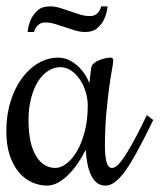

<svg xmlns="http://www.w3.org/2000/svg" viewBox="-32 -580 499 600"><path d="M295.9 -121.1Q295.9 -93.3 300.8 -74.2Q305.7 -55.2 317.9 -55.2Q325.2 -55.2 333.7 -62.3Q342.3 -69.3 353.5 -85.4Q364.7 -101.6 379.2 -127.2Q393.6 -152.8 412.1 -189.9L426.8 -220.2L446.8 -205.1L432.1 -174.8Q411.6 -133.8 393.8 -101.3Q376 -68.8 359.9 -46.4Q343.8 -23.9 328.4 -12Q313 0 297.9 0Q281.7 0 270.8 -8.8Q259.8 -17.6 252.4 -33Q245.1 -48.3 241.2 -68.6Q237.3 -88.9 235.8 -111.8Q224.1 -88.4 210 -68.1Q195.8 -47.9 180.4 -32.7Q165 -17.6 148.4 -8.8Q131.8 0 115.2 0Q90.8 0 67.9 -10.3Q44.9 -20.5 27.1 -41.5Q9.3 -62.5 -1.5 -94.5Q-12.2 -126.5 -12.2 -169.9Q-12.2 -220.7 1 -262.9Q14.2 -305.2 36.6 -335.7Q59.1 -366.2 88.4 -383.1Q117.7 -399.9 149.9 -399.9Q169.4 -399.9 186 -391.1Q202.6 -382.3 215.1 -369.9Q227.5 -357.4 235.8 -343.5Q244.1 -329.6 247.1 -319.8L252.9 -367.2Q253.9 -376.5 262 -382.8Q270 -389.2 279.8 -392.8Q289.6 -396.5 298.8 -398.2Q308.1 -399.9 312 -399.9Q317.9 -399.9 319.8 -397.9Q321.8 -396 321.8 -390.1Q321.8 -382.8 317.6 -360.6Q313.5 -338.4 308.8 -304Q304.2 -269.5 300 -223.1Q295.9 -176.8 295.9 -121.1ZM242.2 -250Q242.2 -272.5 235.4 -294.2Q228.5 -315.9 216.8 -332.8Q205.1 -349.6 189.7 -359.9Q174.3 -370.1 157.2 -370.1Q136.2 -370.1 117.9 -358.2Q99.6 -346.2 86.2 -324.5Q72.8 -302.7 64.9 -272.2Q57.1 -241.7 57.1 -205.1Q57.1 -131.8 80.1 -93.5Q103 -55.2 141.1 -55.2Q157.7 -55.2 175.5 -68.6Q193.4 -82 208.3 -107.2Q223.1 -132.3 232.7 -168.5Q242.2 -204.6 242.2 -250ZM54.2 -480Q56.6 -502.4 64.9 -520Q71.8 -535.2 85.7 -547.6Q99.6 -560.1 124 -560.1Q139.2 -560.1 154.8 -555.4Q170.4 -550.8 186.5 -544.9Q202.6 -539.1 218.3 -534.4Q233.9 -529.8 249 -529.8Q260.3 -529.8 267.1 -534.4Q273.9 -539.1 277.8 -544.9Q282.2 -551.3 284.2 -560.1H304.2Q301.8 -537.6 293.5 -520Q286.6 -504.9 272.5 -492.4Q258.3 -480 234.4 -480Q219.2 -480 203.4 -484.6Q187.5 -489.3 171.4 -494.9Q155.3 -500.5 139.6 -505.1Q124 -509.8 109.4 -509.8Q98.1 -509.8 91.3 -504.9Q84.5 -500 80.6 -494.6Q76.2 -488.3 74.2 -480Z"/></svg>

Font: Rochester
Style: Regular
Weight: 400
Version: Version 1.006